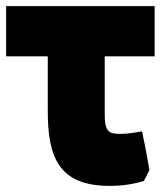

<svg xmlns="http://www.w3.org/2000/svg" viewBox="-34 -570 528 627"><path d="M454 -15 436 21C406 30 371 37 324 37C156 37 122 -59 122 -208V-386H-14V-550H471V-386H308V-198C308 -155 315 -137 339 -134C361 -131 386 -133 430 -141C439 -99 447 -56 454 -15Z"/></svg>

Font: Repo Black
Style: Regular
Weight: 900
Designer: Stefan Peev
Foundry: Context Ltd
Version: Version 1.502